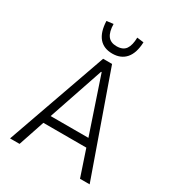

<svg xmlns="http://www.w3.org/2000/svg" viewBox="-215 -1047 1069 1172"><g transform="rotate(30 320.0 -460.5)"><path d="M39 0 288 -705H351L600 0H532L464 -203L495 -184H145L174 -203L106 0ZM317 -630 181 -229 165 -242H475L456 -229L321 -630ZM320 -760Q259 -760 226 -799Q193 -838 190 -915L237 -921Q238 -866 258 -839Q278 -812 320 -812Q365 -812 384 -839.5Q403 -867 404 -921L451 -915Q448 -838 414 -799Q380 -760 320 -760Z"/></g></svg>

Font: Nunito Sans 7pt Condensed Light
Style: Regular
Weight: 300
Width: 3
Designer: Vernon Adams
Foundry: Vernon Adams
Version: Version 3.101;gftools[0.9.27]